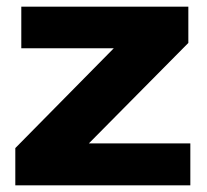

<svg xmlns="http://www.w3.org/2000/svg" viewBox="-20 -557 622 577"><path d="M26 0V-112L322 -412H44V-537H546V-428L247 -126H552V0Z"/></svg>

Font: Hubot Sans SemiExpanded
Style: Bold
Weight: 700
Width: 6
Designer: Deni Anggara
Foundry: GitHub, Inc., Subsidiary of Microsoft Corporation
Version: Version 2.000